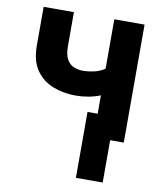

<svg xmlns="http://www.w3.org/2000/svg" viewBox="-83 -612 730 875"><g transform="rotate(10 281.5 -175.0)"><path d="M328 196V-109H375V-194Q322 -173 261 -173Q203 -173 154.5 -192.5Q106 -212 77 -254.5Q48 -297 48 -366V-546H188V-388Q188 -348 201 -326.5Q214 -305 234 -297.5Q254 -290 276 -290Q296 -290 323 -295.5Q350 -301 375 -317V-546H515V0H452V196Z"/></g></svg>

Font: Noto Sans Mono SemiCondensed
Style: Bold
Weight: 700
Width: 4
Designer: Monotype Design Team
Foundry: Monotype Imaging Inc.
Version: Version 2.014